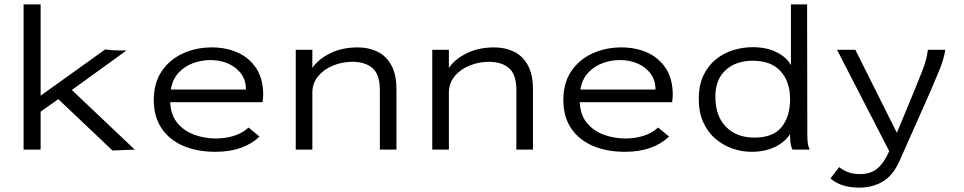

<svg xmlns="http://www.w3.org/2000/svg" viewBox="-20 -685 4415 879"><path d="M495 4 247 -231 166 -174V0H88V-665H166V-247L462 -459Q493 -454 529 -454H559L309 -273L597 0Z M966 10Q882 10 818.5 -17.5Q755 -45 719.5 -98Q684 -151 684 -227Q684 -305 720 -358.5Q756 -412 816.5 -440Q877 -468 950 -468Q1015 -468 1068 -444.5Q1121 -421 1153 -372.5Q1185 -324 1185 -250Q1185 -242 1184 -233.5Q1183 -225 1182 -217H759Q762 -158 792.5 -121.5Q823 -85 870 -68Q917 -51 968 -51Q1012 -51 1050.5 -63Q1089 -75 1118 -101L1168 -60Q1095 10 966 10ZM762 -275H1106Q1106 -318 1083.5 -348Q1061 -378 1024.5 -394Q988 -410 943 -410Q904 -410 865.5 -396.5Q827 -383 798.5 -353Q770 -323 762 -275Z M1334 0V-457H1410V-374Q1437 -414 1491.5 -441Q1546 -468 1618 -468Q1668 -468 1708 -448.5Q1748 -429 1771.5 -386.5Q1795 -344 1795 -275V0H1719V-273Q1719 -344 1685.5 -373Q1652 -402 1593 -402Q1547 -402 1505 -385Q1463 -368 1436.5 -336Q1410 -304 1410 -261V0Z M1959 0V-457H2035V-374Q2062 -414 2116.5 -441Q2171 -468 2243 -468Q2293 -468 2333 -448.5Q2373 -429 2396.5 -386.5Q2420 -344 2420 -275V0H2344V-273Q2344 -344 2310.5 -373Q2277 -402 2218 -402Q2172 -402 2130 -385Q2088 -368 2061.5 -336Q2035 -304 2035 -261V0Z M2841 10Q2757 10 2693.5 -17.5Q2630 -45 2594.5 -98Q2559 -151 2559 -227Q2559 -305 2595 -358.5Q2631 -412 2691.5 -440Q2752 -468 2825 -468Q2890 -468 2943 -444.5Q2996 -421 3028 -372.5Q3060 -324 3060 -250Q3060 -242 3059 -233.5Q3058 -225 3057 -217H2634Q2637 -158 2667.5 -121.5Q2698 -85 2745 -68Q2792 -51 2843 -51Q2887 -51 2925.5 -63Q2964 -75 2993 -101L3043 -60Q2970 10 2841 10ZM2637 -275H2981Q2981 -318 2958.5 -348Q2936 -378 2899.5 -394Q2863 -410 2818 -410Q2779 -410 2740.5 -396.5Q2702 -383 2673.5 -353Q2645 -323 2637 -275Z M3420 10Q3376 10 3333 -5Q3290 -20 3255 -50Q3220 -80 3199.5 -125.5Q3179 -171 3179 -232Q3179 -295 3200.5 -340Q3222 -385 3257.5 -413.5Q3293 -442 3337 -455.5Q3381 -469 3425 -469Q3490 -469 3535.5 -446Q3581 -423 3601 -387V-665H3675L3676 -71Q3676 -53 3677.5 -35.5Q3679 -18 3687 0H3608Q3600 -18 3598.5 -35.5Q3597 -53 3597 -71Q3573 -34 3527.5 -12Q3482 10 3420 10ZM3434 -55Q3519 -55 3558 -103Q3597 -151 3597 -231Q3597 -311 3553.5 -359Q3510 -407 3426 -407Q3349 -407 3302 -364Q3255 -321 3255 -242Q3255 -154 3303.5 -104.5Q3352 -55 3434 -55Z M3913 174Q3830 174 3782 132L3822 80Q3842 96 3864.5 104Q3887 112 3918 112Q3966 112 3996.5 86.5Q4027 61 4051 7L3812 -457H3896L4086 -77L4168 -275Q4187 -321 4204.5 -366Q4222 -411 4228 -457H4308Q4300 -411 4280.5 -364Q4261 -317 4241 -270L4098 52Q4068 119 4021 146.5Q3974 174 3913 174Z"/></svg>

Font: Inconsolata Expanded Thin
Style: Regular
Weight: 100
Width: 7
Monospace: yes
Designer: Raph Levien, Cyreal, Brenton Simpson
Foundry: Raph Levien, Cyreal, Google
Version: Version 3.100; ttfautohint (v1.8.4.7-5d5b)